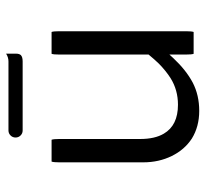

<svg xmlns="http://www.w3.org/2000/svg" viewBox="-42 -633 679 635"><g transform="rotate(-90 297.5 -315.5)"><path d="M80.6 -484.4Q78.1 -478 78.1 -459V-181.6Q78.1 -129.4 99.1 -86.9Q119.6 -44.9 156.7 -20.5Q196.3 3.9 248.3 3.9Q300.3 3.9 341.8 -17.6Q383.3 -39.6 422.9 -82L434.6 -94.7V-40Q434.6 -21 437 -14.6H509.3Q511.7 -21 511.7 -40V-459Q511.7 -478 509.3 -484.4H437Q434.6 -478 434.6 -459V-163.6Q418.5 -144 404.3 -129.4Q380.4 -106 356.4 -90.8Q317.4 -66.4 268.6 -66.4Q200.2 -66.4 172.9 -113.3Q155.3 -143.1 155.3 -191.4V-459Q155.3 -478 152.8 -484.4ZM437.5 -634.8Q425.3 -627 412.1 -627H183.6Q173.8 -627 167 -620.1Q160.2 -613.3 160.2 -603.5Q160.2 -593.8 167 -586.9Q173.8 -580.1 183.6 -580.1H412.1Q426.3 -580.1 432.6 -585.9Q437.5 -591.3 437.5 -601.6Z"/></g></svg>

Font: YuPearl-Light
Style: Light
Weight: 300
Designer: Max Yao
Foundry: Max-Everyday
Version: Version 1.011; ttfautohint (v1.8.3)